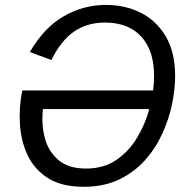

<svg xmlns="http://www.w3.org/2000/svg" viewBox="-20 -734 735 766"><path d="M314 11.2Q227.1 11.2 172.6 -22.7Q118.2 -56.6 91.1 -113Q64 -169.4 59.6 -237.3Q55.2 -305.2 68.8 -373H590.8Q594.7 -403.3 594.7 -431.2Q594.7 -532.7 543.2 -588.4Q491.7 -644 398.9 -644Q327.1 -644 274.9 -607.7Q222.7 -571.3 185.1 -494.6L99.1 -526.4Q156.2 -624.5 234.6 -669.4Q313 -714.4 402.8 -714.4Q479 -714.4 541.5 -683.1Q604 -651.9 641.4 -588.6Q678.7 -525.4 678.7 -429.2Q678.7 -377.9 666.3 -318.1Q653.8 -258.3 627.2 -200.2Q600.6 -142.1 557.9 -94.2Q515.1 -46.4 454.6 -17.6Q394 11.2 314 11.2ZM323.2 -61.5Q394 -61.5 444.6 -96.2Q495.1 -130.9 527.3 -185.3Q559.6 -239.7 575.7 -298.8H151.4Q144.5 -238.8 158.7 -184.3Q172.9 -129.9 212.9 -95.7Q252.9 -61.5 323.2 -61.5Z"/></svg>

Font: Schibsted Grotesk
Style: Italic
Weight: 400
Italic angle: -12°
Designer: Bakken & Baeck AS, Henrik Kongsvoll
Foundry: Schibsted ASA
Version: Version 1.100; ttfautohint (v1.8.4.7-5d5b);gftools[0.9.25]